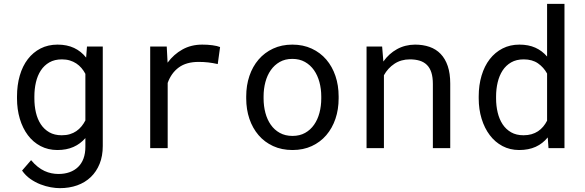

<svg xmlns="http://www.w3.org/2000/svg" viewBox="-20 -770 3040 998"><path d="M68.4 -268.6Q68.4 -327.6 82.8 -377.2Q97.2 -426.8 124.5 -462.4Q151.9 -498 190.9 -518.1Q230 -538.1 279.3 -538.1Q328.1 -538.1 365 -520.8Q401.9 -503.4 427.7 -470.7L432.1 -528.3H514.2V-11.2Q514.2 41 497.8 81.5Q481.4 122.1 451.9 150.4Q422.4 178.7 381.3 193.4Q340.3 208 290.5 208Q270 208 243.7 203.4Q217.3 198.7 190.2 188.2Q163.1 177.7 137.9 160.2Q112.8 142.6 94.7 116.7L141.6 62.5Q158.2 82.5 175.8 96.4Q193.4 110.4 211.4 118.7Q229.5 127 247.6 130.6Q265.6 134.3 283.7 134.3Q315.9 134.3 341.8 125Q367.7 115.7 386 97.9Q404.3 80.1 414.1 53.7Q423.8 27.3 423.8 -6.8V-52.2Q397.5 -22 361.6 -6.1Q325.7 9.8 278.3 9.8Q230 9.8 190.9 -10.7Q151.9 -31.2 124.8 -67.4Q97.7 -103.5 83 -152.6Q68.4 -201.7 68.4 -258.3ZM158.7 -258.3Q158.7 -219.7 166.7 -185.1Q174.8 -150.4 192.1 -124Q209.5 -97.7 236.3 -82.3Q263.2 -66.9 300.8 -66.9Q324.2 -66.9 343 -72.5Q361.8 -78.1 376.7 -88.4Q391.6 -98.6 403.3 -112.8Q415 -127 423.8 -144V-386.2Q415 -402.8 403.3 -416.5Q391.6 -430.2 376.5 -440.2Q361.3 -450.2 342.8 -455.8Q324.2 -461.4 301.8 -461.4Q263.7 -461.4 236.6 -445.8Q209.5 -430.2 192.1 -403.6Q174.8 -377 166.7 -342Q158.7 -307.1 158.7 -268.6Z M1031.2 -538.1Q1043.9 -538.1 1057.6 -537.4Q1071.3 -536.6 1083.7 -534.9Q1096.2 -533.2 1106.7 -530.8Q1117.2 -528.3 1124 -525.4L1111.8 -437Q1085.4 -442.9 1061.8 -445.6Q1038.1 -448.2 1012.2 -448.2Q948.7 -448.2 909.4 -419.4Q870.1 -390.6 851.6 -338.9V0H760.7V-528.3H846.7L851.1 -444.3Q883.3 -487.8 928.5 -512.9Q973.6 -538.1 1031.2 -538.1Z M1259.8 -269Q1259.8 -326.2 1276.4 -375.2Q1293 -424.3 1324 -460.4Q1355 -496.6 1399.4 -517.3Q1443.8 -538.1 1499.5 -538.1Q1555.7 -538.1 1600.3 -517.3Q1645 -496.6 1676 -460.4Q1707 -424.3 1723.6 -375.2Q1740.2 -326.2 1740.2 -269V-258.3Q1740.2 -201.2 1723.6 -152.3Q1707 -103.5 1676 -67.4Q1645 -31.2 1600.6 -10.7Q1556.2 9.8 1500.5 9.8Q1444.3 9.8 1399.7 -10.7Q1355 -31.2 1324 -67.4Q1293 -103.5 1276.4 -152.3Q1259.8 -201.2 1259.8 -258.3ZM1350.1 -258.3Q1350.1 -219.2 1359.4 -183.8Q1368.7 -148.4 1387.5 -121.6Q1406.2 -94.7 1434.6 -79.1Q1462.9 -63.5 1500.5 -63.5Q1537.6 -63.5 1565.7 -79.1Q1593.8 -94.7 1612.5 -121.6Q1631.3 -148.4 1640.6 -183.8Q1649.9 -219.2 1649.9 -258.3V-269Q1649.9 -307.6 1640.4 -343Q1630.9 -378.4 1612.1 -405.3Q1593.3 -432.1 1565.2 -448Q1537.1 -463.9 1499.5 -463.9Q1461.9 -463.9 1434.1 -448Q1406.2 -432.1 1387.5 -405.3Q1368.7 -378.4 1359.4 -343Q1350.1 -307.6 1350.1 -269Z M1966.3 -528.3 1972.7 -450.2Q2001.5 -491.2 2043.5 -514.4Q2085.4 -537.6 2137.2 -538.1Q2178.7 -538.1 2212.6 -526.4Q2246.6 -514.6 2270.5 -489.7Q2294.4 -464.8 2307.4 -426.5Q2320.3 -388.2 2320.3 -335.4V0H2230V-333.5Q2230 -368.7 2222.2 -393.1Q2214.4 -417.5 2199 -432.6Q2183.6 -447.8 2161.4 -454.6Q2139.2 -461.4 2110.4 -461.4Q2064.9 -461.4 2030.5 -438.7Q1996.1 -416 1975.6 -378.9V0H1885.3V-528.3Z M2468.3 -268.6Q2468.3 -327.6 2483.2 -377.2Q2498 -426.8 2525.6 -462.4Q2553.2 -498 2592.3 -518.1Q2631.3 -538.1 2679.7 -538.1Q2727.1 -538.1 2762.5 -522.2Q2797.9 -506.3 2823.7 -476.1V-750H2914.1V0H2831.1L2827.1 -55.7Q2800.8 -23.4 2764.2 -6.8Q2727.5 9.8 2678.7 9.8Q2630.9 9.8 2592 -10.7Q2553.2 -31.2 2525.9 -67.4Q2498.5 -103.5 2483.4 -152.6Q2468.3 -201.7 2468.3 -258.3ZM2558.6 -258.3Q2558.6 -219.7 2566.9 -185.1Q2575.2 -150.4 2592.5 -124Q2609.9 -97.7 2636.7 -82.3Q2663.6 -66.9 2701.2 -66.9Q2724.1 -66.9 2742.7 -72.3Q2761.2 -77.6 2776.4 -87.6Q2791.5 -97.7 2803.2 -111.6Q2814.9 -125.5 2823.7 -142.6V-387.7Q2806.2 -419.9 2776.4 -440.7Q2746.6 -461.4 2702.1 -461.4Q2664.1 -461.4 2637 -445.8Q2609.9 -430.2 2592.5 -403.6Q2575.2 -377 2566.9 -342Q2558.6 -307.1 2558.6 -268.6Z"/></svg>

Font: Roboto Mono
Style: Regular
Weight: 400
Designer: Google
Version: Version 2.000985; 2015; ttfautohint (v1.3)